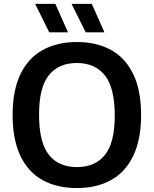

<svg xmlns="http://www.w3.org/2000/svg" viewBox="-20 -968 800 998"><path d="M45.5 -370Q45.5 -497.5 86.2 -582.2Q127 -667 202 -708.2Q277 -749.5 379.5 -749.5Q482.5 -749.5 557.2 -708.2Q632 -667 672.8 -582.2Q713.5 -497.5 713.5 -370Q713.5 -243 672.5 -158Q631.5 -73 556.8 -31.8Q482 9.5 379.5 9.5Q276.5 9.5 201.8 -31.5Q127 -72.5 86.2 -157.5Q45.5 -242.5 45.5 -370ZM576.5 -367Q576.5 -511 525.5 -575.8Q474.5 -640.5 379.5 -640.5Q284.5 -640.5 233.8 -577Q183 -513.5 183 -373Q183 -228.5 233.5 -164Q284 -99.5 379.5 -99.5Q475 -99.5 525.8 -163.2Q576.5 -227 576.5 -367ZM236 -800 162.5 -948H267.5L333.5 -800ZM425.5 -800 352 -948H457L523 -800Z"/></svg>

Font: Encode Sans SemiBold
Style: Regular
Weight: 600
Designer: Multiple Designers
Foundry: Impallari Type
Version: Version 2.000